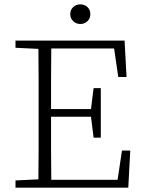

<svg xmlns="http://www.w3.org/2000/svg" viewBox="-20 -860 664 880"><path d="M51 -641V-674H551L560 -507H522L503 -638H215Q214 -571 214 -501.5Q214 -432 214 -360H397L409 -456H442V-229H409L397 -325H214V-324Q214 -245 214 -174.5Q214 -104 215 -36H519L539 -170H577L568 0H51V-33L156 -38Q157 -106 157 -173.5Q157 -241 157 -308V-366Q157 -434 157 -501.5Q157 -569 156 -636ZM348 -750Q329 -750 315.5 -763Q302 -776 302 -795Q302 -815 315.5 -827.5Q329 -840 348 -840Q368 -840 381 -827.5Q394 -815 394 -795Q394 -776 381 -763Q368 -750 348 -750Z"/></svg>

Font: Source Serif 4 SmText Light
Style: Regular
Weight: 300
Designer: Frank Grießhammer
Foundry: Adobe
Version: Version 4.005;hotconv 1.1.0;makeotfexe 2.6.0